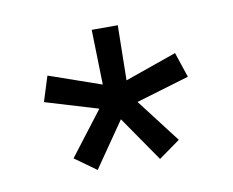

<svg xmlns="http://www.w3.org/2000/svg" viewBox="-46 -772 493 406"><g transform="rotate(-10 201.0 -569.0)"><path d="M229 -716 227 -598 338 -637 356 -583 242 -549 314 -455 268 -422 201 -519 134 -422 88 -455 160 -549 47 -583 64 -637 176 -598 173 -716Z"/></g></svg>

Font: Almarai Light
Style: Regular
Weight: 300
Designer: Boutros International 2019
Foundry: Created by Boutros International 2019
Version: Version 1.10